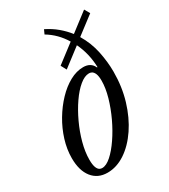

<svg xmlns="http://www.w3.org/2000/svg" viewBox="-200 -904 887 1009"><g transform="rotate(-30 244.0 -400.0)"><path d="M148.5 10.5Q89.5 10.5 56 -32Q22.5 -74.5 22.5 -149.5Q22.5 -203 39.5 -257.8Q56.5 -312.5 86 -362Q115.5 -411.5 152.8 -450.5Q190 -489.5 231.2 -512Q272.5 -534.5 313 -534.5Q359 -534.5 375.5 -497H379Q378 -537 368.8 -576.2Q359.5 -615.5 342.5 -650.5L232.5 -566.5L214.5 -600L324 -683.5Q285.5 -747.5 223.5 -784.5L235 -810Q274.5 -790.5 305 -764.8Q335.5 -739 358.5 -709.5L469 -794L487.5 -761.5L379 -679Q413.5 -621.5 426.8 -557.2Q440 -493 440 -434.5Q440 -343 415.8 -262.5Q391.5 -182 350 -120.5Q308.5 -59 256.2 -24.2Q204 10.5 148.5 10.5ZM98.5 -96Q98.5 -81.5 100 -70.2Q101.5 -59 104.5 -50.5Q107.5 -42 112 -36.2Q116.5 -30.5 122.5 -27.8Q128.5 -25 136 -25Q161 -25 191 -51.8Q221 -78.5 251.2 -122.8Q281.5 -167 306.5 -220.2Q331.5 -273.5 346.8 -327Q362 -380.5 362 -424.5Q362 -438 360.5 -448.5Q359 -459 355.8 -467Q352.5 -475 348 -480.2Q343.5 -485.5 337.2 -488.2Q331 -491 323 -491Q296.5 -491 265.8 -465.5Q235 -440 205.5 -397.2Q176 -354.5 151.8 -302.5Q127.5 -250.5 113 -196.8Q98.5 -143 98.5 -96Z"/></g></svg>

Font: Libre Caslon Condensed
Style: Italic
Weight: 400
Italic angle: -22.583°
Designer: Pablo Impallari, Rodrigo Fuenzalida, Katja Schimmel, Ertekin Erdin
Foundry: Pablo Impallari, Rodrigo Fuenzalida
Version: Version 2.000;gftools[0.9.33]